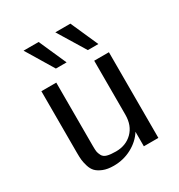

<svg xmlns="http://www.w3.org/2000/svg" viewBox="-165 -795 856 916"><g transform="rotate(-30 263.0 -336.5)"><path d="M98 -682H181L248 -531H189ZM273 -682H356L423 -531H365ZM75 -133V-472H157V-124Q157 -102 158.5 -92Q160 -82 167 -68.5Q174 -55 192 -50Q210 -45 240 -45Q295 -45 330.5 -80Q366 -115 366 -175V-472H447V0H367V-80Q342 -40 296.5 -15.5Q251 9 197 9Q163 9 139.5 -0.5Q116 -10 103.5 -23Q91 -36 84.5 -57.5Q78 -79 76.5 -94.5Q75 -110 75 -133Z"/></g></svg>

Font: Coval
Style: Light
Weight: 300
Foundry: Context Ltd
Version: Version 001.000